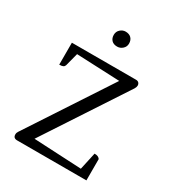

<svg xmlns="http://www.w3.org/2000/svg" viewBox="-199 -974 1013 1099"><g transform="rotate(30 308.0 -425.0)"><path d="M81 0Q55 0 55 -25Q55 -36 62 -46L434 -613L440 -586L113 -600L134 -609L109 -513Q106 -504 98 -500Q90 -496 73 -496V-641H497Q509 -641 515.5 -634Q522 -627 522 -616Q522 -607 515 -595L147 -34L141 -59L497 -41L475 -28L503 -156Q517 -156 525 -152.5Q533 -149 539 -141V0ZM308 -751Q284 -751 271 -764.5Q258 -778 258 -800Q258 -822 273.5 -836Q289 -850 308 -850Q332 -850 345.5 -836.5Q359 -823 359 -800Q359 -779 343.5 -765Q328 -751 308 -751Z"/></g></svg>

Font: Pitagon Serif
Style: Regular
Weight: 400
Designer: Travis Tran
Foundry: Pitagon
Version: Version 1.000;gftools[0.9.26]